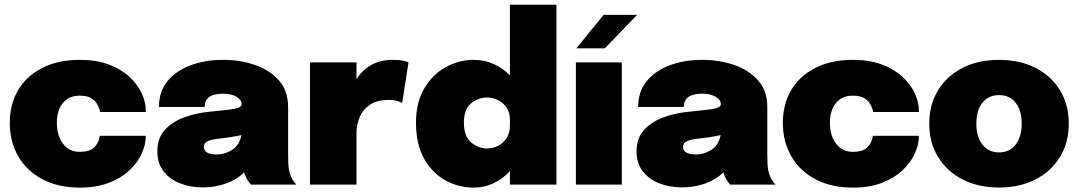

<svg xmlns="http://www.w3.org/2000/svg" viewBox="-20 -802 4685 834"><path d="M328 13Q232.5 13 164 -23.5Q95.5 -60 59 -123.5Q22.5 -187 22.5 -268Q22.5 -349.5 59 -411Q95.5 -472.5 164 -507.2Q232.5 -542 328 -542Q398.5 -542 452 -522Q505.5 -502 541.2 -469.2Q577 -436.5 595.2 -397.5Q613.5 -358.5 613.5 -320V-315.5H414Q414 -321 412.5 -326Q408.5 -339 400 -353Q391.5 -367 374.2 -376.8Q357 -386.5 326 -386.5Q280.5 -386.5 253.8 -355.2Q227 -324 227 -268Q227 -213 253.8 -177.8Q280.5 -142.5 326 -142.5Q370.5 -142.5 390 -162.2Q409.5 -182 413.5 -212H613.5Q613.5 -174 595.2 -134.2Q577 -94.5 541.2 -61.2Q505.5 -28 452 -7.5Q398.5 13 328 13Z M862.5 12Q805.5 12 760.5 -6.2Q715.5 -24.5 689.5 -59.2Q663.5 -94 663.5 -144Q663.5 -203 697.2 -239Q731 -275 783.8 -293.5Q836.5 -312 893 -317Q973.5 -324.5 1001.5 -330Q1029.5 -335.5 1029.5 -349.5V-350Q1029.5 -368.5 1007.2 -381.8Q985 -395 948 -395Q869 -395 869 -337.5H670.5Q670.5 -404.5 708 -450Q745.5 -495.5 808.8 -518.8Q872 -542 949.5 -542Q1023 -542 1087.2 -520Q1151.5 -498 1191.5 -452.8Q1231.5 -407.5 1231.5 -337V-130.5Q1231.5 -108.5 1232.5 -88Q1233.5 -67.5 1238.5 -50Q1244 -31.5 1253 -18.2Q1262 -5 1267.5 0H1070.5Q1066 -4.5 1057.5 -16.5Q1049 -28.5 1043.5 -44Q1042 -49 1040.5 -53.5Q1009.5 -22 961.8 -5Q914 12 862.5 12ZM922.5 -131Q955 -131 986.8 -149.8Q1018.5 -168.5 1029 -215.5Q1005.5 -210 981 -206.2Q956.5 -202.5 933.5 -200Q899 -196.5 882.2 -188.8Q865.5 -181 865.5 -164Q865.5 -131 922.5 -131Z M1326.5 0V-531H1528.5V-457.5Q1553.5 -498 1593 -520Q1632.5 -542 1684.5 -542Q1717 -542 1733.8 -537.8Q1750.5 -533.5 1754.5 -531L1727 -355Q1722.5 -357.5 1707 -362.8Q1691.5 -368 1669.5 -368Q1617.5 -368 1586.5 -346.8Q1555.5 -325.5 1542 -292.5Q1528.5 -259.5 1528.5 -224V0Z M2038 13Q1971.5 13 1914.2 -18.8Q1857 -50.5 1822 -113.2Q1787 -176 1787 -269Q1787 -357 1823 -418Q1859 -479 1916.5 -510.5Q1974 -542 2038 -542Q2084 -542 2124.2 -524Q2164.5 -506 2195 -474.5V-781.5H2397V0H2195V-59Q2164.5 -25.5 2124.2 -6.2Q2084 13 2038 13ZM2096 -157Q2120 -157 2142.8 -168.2Q2165.5 -179.5 2180.2 -202Q2195 -224.5 2195 -257.5V-280.5Q2195 -314 2180 -335.5Q2165 -357 2142.2 -367.8Q2119.5 -378.5 2096 -378.5Q2058 -378.5 2026.5 -353.2Q1995 -328 1995 -269Q1995 -210 2026.5 -183.5Q2058 -157 2096 -157Z M2481.5 0V-531H2681V0ZM2483.5 -592 2602 -737.5H2747.5L2607 -592Z M2944 12Q2887 12 2842 -6.2Q2797 -24.5 2771 -59.2Q2745 -94 2745 -144Q2745 -203 2778.8 -239Q2812.5 -275 2865.2 -293.5Q2918 -312 2974.5 -317Q3055 -324.5 3083 -330Q3111 -335.5 3111 -349.5V-350Q3111 -368.5 3088.8 -381.8Q3066.5 -395 3029.5 -395Q2950.5 -395 2950.5 -337.5H2752Q2752 -404.5 2789.5 -450Q2827 -495.5 2890.2 -518.8Q2953.5 -542 3031 -542Q3104.5 -542 3168.8 -520Q3233 -498 3273 -452.8Q3313 -407.5 3313 -337V-130.5Q3313 -108.5 3314 -88Q3315 -67.5 3320 -50Q3325.5 -31.5 3334.5 -18.2Q3343.5 -5 3349 0H3152Q3147.5 -4.5 3139 -16.5Q3130.5 -28.5 3125 -44Q3123.5 -49 3122 -53.5Q3091 -22 3043.2 -5Q2995.5 12 2944 12ZM3004 -131Q3036.5 -131 3068.2 -149.8Q3100 -168.5 3110.5 -215.5Q3087 -210 3062.5 -206.2Q3038 -202.5 3015 -200Q2980.5 -196.5 2963.8 -188.8Q2947 -181 2947 -164Q2947 -131 3004 -131Z M3686 13Q3590.5 13 3522 -23.5Q3453.5 -60 3417 -123.5Q3380.5 -187 3380.5 -268Q3380.5 -349.5 3417 -411Q3453.5 -472.5 3522 -507.2Q3590.5 -542 3686 -542Q3756.5 -542 3810 -522Q3863.5 -502 3899.2 -469.2Q3935 -436.5 3953.2 -397.5Q3971.5 -358.5 3971.5 -320V-315.5H3772Q3772 -321 3770.5 -326Q3766.5 -339 3758 -353Q3749.5 -367 3732.2 -376.8Q3715 -386.5 3684 -386.5Q3638.5 -386.5 3611.8 -355.2Q3585 -324 3585 -268Q3585 -213 3611.8 -177.8Q3638.5 -142.5 3684 -142.5Q3728.5 -142.5 3748 -162.2Q3767.5 -182 3771.5 -212H3971.5Q3971.5 -174 3953.2 -134.2Q3935 -94.5 3899.2 -61.2Q3863.5 -28 3810 -7.5Q3756.5 13 3686 13Z M4319.5 12.5Q4229.5 12.5 4161.2 -22.5Q4093 -57.5 4054.8 -120Q4016.5 -182.5 4016.5 -265Q4016.5 -347.5 4054.8 -410Q4093 -472.5 4161.2 -507.2Q4229.5 -542 4319.5 -542Q4409.5 -542 4477.8 -507.2Q4546 -472.5 4584.2 -410Q4622.5 -347.5 4622.5 -265Q4622.5 -182.5 4584.2 -120Q4546 -57.5 4477.8 -22.5Q4409.5 12.5 4319.5 12.5ZM4319.5 -140Q4365.5 -140 4391.8 -174Q4418 -208 4418 -265Q4418 -322 4391.8 -355.5Q4365.5 -389 4319.5 -389Q4273.5 -389 4247.2 -355.5Q4221 -322 4221 -265Q4221 -208 4247.2 -174Q4273.5 -140 4319.5 -140Z"/></svg>

Font: Epilogue Black
Style: Regular
Weight: 900
Designer: Tyler Finck
Foundry: Etcetera Type Co
Version: Version 2.111; ttfautohint (v1.8.3)